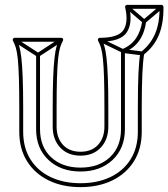

<svg xmlns="http://www.w3.org/2000/svg" viewBox="-20 -743 690 787"><path d="M44 -587 36 -573 132 -511Q134 -510 136.5 -510Q139 -510 140 -511L235 -573L227 -587L132 -525Q130 -524 136 -524Q142 -524 140 -525ZM392 -587 386 -573 481 -527Q481 -526 481.5 -526Q482 -526 483 -526L562 -516L564 -532L485 -542Q484 -542 486 -541.5Q488 -541 487 -541ZM506 -721 496 -709 566 -649Q568 -647 571 -647Q574 -647 576 -649L647 -709L637 -721L566 -661Q564 -660 571 -660Q578 -660 576 -661ZM579 -654 563 -656Q557 -616 538 -587Q519 -558 481 -541Q476 -539 476 -534V-214Q476 -214 476 -214Q476 -214 476 -214Q476 -141 430.5 -98.5Q385 -56 310 -56Q310 -56 310 -56Q310 -56 310 -56Q235 -56 189.5 -98.5Q144 -141 144 -214Q144 -214 144 -214Q144 -214 144 -214V-518H128V-214Q128 -214 128 -214Q128 -214 128 -214Q128 -135 178.5 -87.5Q229 -40 310 -40Q310 -40 310 -40Q310 -40 310 -40Q391 -40 441.5 -87.5Q492 -135 492 -214Q492 -214 492 -214Q492 -214 492 -214V-534Q492 -536 488.5 -531Q485 -526 487 -527Q529 -545 551 -577Q573 -609 579 -654ZM310 24Q384 24 440.5 -3.5Q497 -31 529 -82Q561 -133 561 -203V-299Q561 -389 563.5 -441Q566 -493 571 -523L568 -518Q611 -551 631 -599Q651 -647 650 -715Q650 -718 647.5 -720.5Q645 -723 642 -723H501Q497 -723 494.5 -720Q492 -717 493 -713Q507 -653 486.5 -620.5Q466 -588 389 -588Q385 -588 382.5 -584.5Q380 -581 382 -576Q389 -564 394 -547Q399 -530 402 -500.5Q405 -471 406.5 -422.5Q408 -374 408 -299V-224Q408 -178 382 -149.5Q356 -121 310 -121Q264 -121 238 -149.5Q212 -178 212 -224V-299Q212 -374 213.5 -422.5Q215 -471 218 -500.5Q221 -530 226 -547Q231 -564 238 -576Q240 -581 238 -584.5Q236 -588 231 -588H40Q36 -588 33.5 -584.5Q31 -581 33 -576Q40 -564 45 -547Q50 -530 53 -500.5Q56 -471 57.5 -422.5Q59 -374 59 -299V-203Q59 -133 91 -82Q123 -31 179.5 -3.5Q236 24 310 24ZM310 8Q241 8 188 -17Q135 -42 105 -89.5Q75 -137 75 -203V-299Q75 -377 73 -426.5Q71 -476 67.5 -506Q64 -536 59 -553.5Q54 -571 47 -584L40 -572H231L224 -584Q217 -571 212 -553.5Q207 -536 203.5 -506Q200 -476 198 -426.5Q196 -377 196 -299V-224Q196 -171 227 -138Q258 -105 310 -105Q362 -105 393 -138Q424 -171 424 -224V-299Q424 -377 422 -426.5Q420 -476 416.5 -506Q413 -536 408 -553.5Q403 -571 396 -584L389 -572Q475 -572 500 -611Q525 -650 509 -717L501 -707H642L634 -715Q635 -651 616.5 -606.5Q598 -562 558 -530Q555 -527 555 -525Q550 -495 547.5 -443Q545 -391 545 -299V-203Q545 -137 515 -89.5Q485 -42 432 -17Q379 8 310 8Z"/></svg>

Font: Tilt Prism
Style: Regular
Weight: 400
Version: Version 1.000